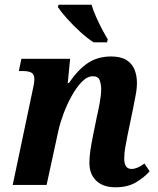

<svg xmlns="http://www.w3.org/2000/svg" viewBox="-20 -786 673 816"><path d="M471 10Q417 10 388 -19Q359 -48 360 -96Q360 -118 364 -146Q368 -174 376 -213L392 -292Q397 -312 403.5 -347Q410 -382 410 -407Q410 -426 404 -444Q398 -462 375 -462Q351 -462 328 -438.5Q305 -415 284.5 -378Q264 -341 249.5 -301.5Q235 -262 228 -230L178 0H34L118 -399Q121 -412 123.5 -426Q126 -440 126 -450Q126 -469 114.5 -476.5Q103 -484 77 -484H60L71 -536H278L268 -433H273Q312 -491 354 -518.5Q396 -546 452 -546Q494 -546 518 -530.5Q542 -515 552 -489.5Q562 -464 562 -434Q562 -408 555.5 -376Q549 -344 544 -317L522 -211Q516 -182 512 -157.5Q508 -133 508 -112Q508 -68 539 -68Q563 -68 594 -91L616 -58Q594 -33 558.5 -11.5Q523 10 471 10ZM378 -606Q351 -623 320.5 -651Q290 -679 264.5 -707.5Q239 -736 226 -756L229 -766H369Q376 -742 388.5 -714Q401 -686 414.5 -660.5Q428 -635 438 -619L435 -606Z"/></svg>

Font: Noto Serif SemiCondensed
Style: Bold Italic
Weight: 700
Width: 4
Italic angle: -12°
Designer: Monotype Design Team
Foundry: Monotype Imaging Inc.
Version: Version 2.014